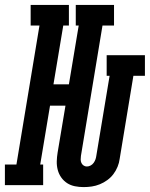

<svg xmlns="http://www.w3.org/2000/svg" viewBox="-68 -755 611 783"><path d="M273 8Q255 8 237.5 4.5Q220 1 206 -8Q192 -17 182 -31Q172 -45 167.5 -62Q163 -79 163.5 -97Q164 -115 167 -133L199 -324H136L96 -84H108V0H-48V-84H-1L93 -651H57V-735H213V-651H190L150 -411H213L253 -651H241V-735H397V-651H350L262 -119Q261 -112 261 -104.5Q261 -97 264 -90.5Q267 -84 273 -80Q279 -76 286 -76Q294 -76 301.5 -80Q309 -84 314 -91Q319 -98 321.5 -105.5Q324 -113 325 -121L379 -446H367V-530H523V-446H476L420 -107Q418 -91 411.5 -75Q405 -59 394.5 -45Q384 -31 369.5 -20.5Q355 -10 339 -3.5Q323 3 306.5 5.5Q290 8 273 8Z"/></svg>

Font: Iosevka Slab Semibold
Style: Italic
Weight: 600
Italic angle: -9°
Monospace: yes
Designer: Belleve Invis
Foundry: Belleve Invis
Version: Version 11.1.1; ttfautohint (v1.8.3)